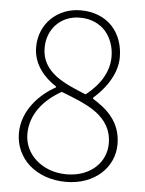

<svg xmlns="http://www.w3.org/2000/svg" viewBox="-53 -778 628 834"><g transform="rotate(5 260.5 -361.0)"><path d="M417 -40C454 -73 475 -119 475 -169C475 -268 412 -320 352 -357V-362C391 -395 452 -465 452 -546C452 -653 384 -735 265 -735C165 -735 86 -662 86 -559C86 -483 136 -429 187 -396V-392C121 -356 44 -282 44 -180C44 -125 67 -77 106 -42C145 -8 201 13 265 13C328 13 380 -7 417 -40ZM377 -656C402 -627 416 -588 416 -546C416 -481 381 -423 318 -373C271 -392 222 -412 185 -440C148 -469 123 -506 123 -559C123 -641 181 -703 265 -703C313 -703 351 -685 377 -656ZM133 -67C100 -96 81 -136 81 -180C81 -265 136 -331 214 -375C270 -353 326 -332 368 -301C409 -270 437 -229 437 -169C437 -87 370 -20 265 -20C212 -20 166 -38 133 -67Z"/></g></svg>

Font: GenSenRounded2 TW EL
Style: Regular
Weight: 250
Version: Version 2.100;PS 2.1;hotconv 16.6.51;makeotf.lib2.5.65220 DE